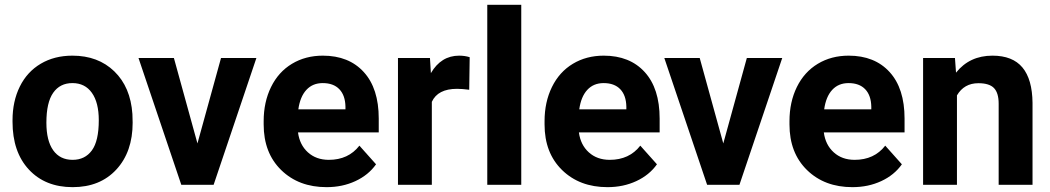

<svg xmlns="http://www.w3.org/2000/svg" viewBox="-20 -770 4375 800"><path d="M32.2 -269Q32.2 -347.7 62.5 -409.2Q92.8 -470.7 149.7 -504.4Q206.5 -538.1 281.7 -538.1Q388.7 -538.1 456.3 -472.7Q523.9 -407.2 531.7 -294.9L532.7 -258.8Q532.7 -137.2 464.8 -63.7Q397 9.8 282.7 9.8Q168.5 9.8 100.3 -63.5Q32.2 -136.7 32.2 -262.7ZM173.3 -258.8Q173.3 -183.6 201.7 -143.8Q230 -104 282.7 -104Q334 -104 362.8 -143.3Q391.6 -182.6 391.6 -269Q391.6 -342.8 362.8 -383.3Q334 -423.8 281.7 -423.8Q230 -423.8 201.7 -383.5Q173.3 -343.3 173.3 -258.8Z M802.7 -172.4 900.9 -528.3H1048.3L870.1 0H735.4L557.1 -528.3H704.6Z M1340.8 9.8Q1224.6 9.8 1151.6 -61.5Q1078.6 -132.8 1078.6 -251.5V-265.1Q1078.6 -344.7 1109.4 -407.5Q1140.1 -470.2 1196.5 -504.2Q1252.9 -538.1 1325.2 -538.1Q1433.6 -538.1 1495.8 -469.7Q1558.1 -401.4 1558.1 -275.9V-218.3H1221.7Q1228.5 -166.5 1262.9 -135.3Q1297.4 -104 1350.1 -104Q1431.6 -104 1477.5 -163.1L1546.9 -85.4Q1515.1 -40.5 1460.9 -15.4Q1406.7 9.8 1340.8 9.8ZM1324.7 -423.8Q1282.7 -423.8 1256.6 -395.5Q1230.5 -367.2 1223.1 -314.5H1419.4V-325.7Q1418.5 -372.6 1394 -398.2Q1369.6 -423.8 1324.7 -423.8Z M1935.1 -396Q1906.2 -399.9 1884.3 -399.9Q1804.2 -399.9 1779.3 -345.7V0H1638.2V-528.3H1771.5L1775.4 -465.3Q1817.9 -538.1 1893.1 -538.1Q1916.5 -538.1 1937 -531.7Z M2151.9 0H2010.3V-750H2151.9Z M2511.2 9.8Q2395 9.8 2322 -61.5Q2249 -132.8 2249 -251.5V-265.1Q2249 -344.7 2279.8 -407.5Q2310.5 -470.2 2366.9 -504.2Q2423.3 -538.1 2495.6 -538.1Q2604 -538.1 2666.3 -469.7Q2728.5 -401.4 2728.5 -275.9V-218.3H2392.1Q2398.9 -166.5 2433.3 -135.3Q2467.8 -104 2520.5 -104Q2602.1 -104 2647.9 -163.1L2717.3 -85.4Q2685.5 -40.5 2631.3 -15.4Q2577.1 9.8 2511.2 9.8ZM2495.1 -423.8Q2453.1 -423.8 2427 -395.5Q2400.9 -367.2 2393.6 -314.5H2589.8V-325.7Q2588.9 -372.6 2564.5 -398.2Q2540 -423.8 2495.1 -423.8Z M2993.7 -172.4 3091.8 -528.3H3239.3L3061 0H2926.3L2748 -528.3H2895.5Z M3531.7 9.8Q3415.5 9.8 3342.5 -61.5Q3269.5 -132.8 3269.5 -251.5V-265.1Q3269.5 -344.7 3300.3 -407.5Q3331.1 -470.2 3387.5 -504.2Q3443.8 -538.1 3516.1 -538.1Q3624.5 -538.1 3686.8 -469.7Q3749 -401.4 3749 -275.9V-218.3H3412.6Q3419.4 -166.5 3453.9 -135.3Q3488.3 -104 3541 -104Q3622.6 -104 3668.5 -163.1L3737.8 -85.4Q3706.1 -40.5 3651.9 -15.4Q3597.7 9.8 3531.7 9.8ZM3515.6 -423.8Q3473.6 -423.8 3447.5 -395.5Q3421.4 -367.2 3414.1 -314.5H3610.4V-325.7Q3609.4 -372.6 3585 -398.2Q3560.5 -423.8 3515.6 -423.8Z M3959 -528.3 3963.4 -467.3Q4020 -538.1 4115.2 -538.1Q4199.2 -538.1 4240.2 -488.8Q4281.2 -439.5 4282.2 -341.3V0H4141.1V-337.9Q4141.1 -382.8 4121.6 -403.1Q4102.1 -423.3 4056.6 -423.3Q3997.1 -423.3 3967.3 -372.6V0H3826.2V-528.3Z"/></svg>

Font: Vazir FD
Style: Bold-FD
Weight: 700
Designer: Saber Rastikerdar
Foundry: Saber Rastikerdar
Version: Version 30.1.0